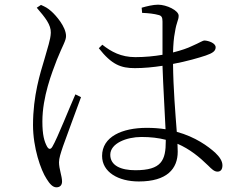

<svg xmlns="http://www.w3.org/2000/svg" viewBox="-20 -767 1040 820"><path d="M137 -734C174 -691 198 -661 197 -627C196 -597 183 -563 170 -515C152 -455 121 -359 121 -233C121 -136 154 -41 179 -3C192 18 205 33 221 33C237 33 245 23 245 8C245 -15 232 -45 232 -74C232 -91 239 -112 249 -142C262 -179 307 -300 326 -352L302 -364C279 -313 224 -174 204 -141C196 -127 188 -129 181 -141C169 -163 161 -191 161 -248C161 -354 202 -457 223 -512C248 -574 262 -593 262 -613C262 -653 218 -702 200 -718C183 -733 175 -737 155 -746ZM688 -170V-165C688 -82 670 -40 558 -40C496 -40 451 -60 451 -106C451 -155 521 -182 584 -182C623 -182 657 -178 688 -170ZM587 -712C615 -711 639 -708 657 -703C670 -700 674 -693 674 -675V-533C639 -527 599 -523 558 -523C497 -523 455 -546 417 -576L402 -561C457 -491 496 -476 556 -476C594 -476 635 -480 674 -486C677 -395 684 -286 687 -215C662 -219 636 -221 607 -221C501 -221 416 -183 416 -101C416 -32 485 8 573 8C694 8 739 -47 739 -119L738 -153C791 -130 831 -97 869 -60C884 -45 895 -34 909 -34C923 -34 930 -44 930 -61C930 -79 918 -97 899 -115C869 -142 815 -182 735 -204C729 -283 720 -390 719 -494C778 -505 829 -520 859 -530C888 -540 901 -549 901 -565C901 -583 871 -593 854 -594C845 -594 834 -585 799 -570C783 -562 755 -552 719 -543C720 -576 722 -605 727 -629C734 -675 743 -680 743 -700C743 -722 692 -747 655 -747C634 -747 605 -740 585 -734Z"/></svg>

Font: Noto Serif SC Light
Style: Regular
Weight: 300
Designer: Ryoko NISHIZUKA 西塚涼子 (kana & ideographs); Frank Grießhammer (Latin, Greek & Cyrillic); Wenlong ZHANG 张文龙 (bopomofo); San
Foundry: Adobe
Version: Version 2.001;hotconv 1.1.0;makeotfexe 2.6.0